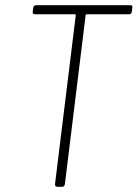

<svg xmlns="http://www.w3.org/2000/svg" viewBox="-20 -720 530 740"><path d="M490 -690 488 -675Q488 -671 485 -668Q482 -665 477 -665H314Q313 -665 311.5 -664Q310 -663 310 -661L230 -10Q228 0 219 0H201Q192 0 192 -10L272 -661Q272 -665 269 -665H115Q110 -665 107.5 -668Q105 -671 106 -675L108 -690Q110 -700 119 -700H482Q492 -700 490 -690Z"/></svg>

Font: Barlow Semi Condensed ExLight
Style: Italic
Weight: 275
Width: 4
Italic angle: -7°
Designer: Jeremy Tribby
Foundry: Tribby Type
Version: Version 1.408